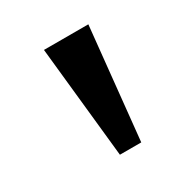

<svg xmlns="http://www.w3.org/2000/svg" viewBox="-82 -798 412 426"><g transform="rotate(-30 123.5 -585.0)"><path d="M81.1 -727.5 110.8 -441.9H165.5L194.8 -727.5Z"/></g></svg>

Font: Inteeer Medium
Style: Regular
Weight: 500
Designer: Rasmus Andersson
Foundry: rsms
Version: Version 4.001;Glyphs 3.4 (3402)